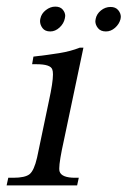

<svg xmlns="http://www.w3.org/2000/svg" viewBox="-33 -560 385 580"><path d="M134 -540Q149 -540 156.5 -531Q164 -522 164 -512Q164 -509 163 -505Q160 -489 147 -477Q134 -465 119 -465Q103 -465 95.5 -475Q88 -485 88 -496Q88 -500 89 -504Q92 -519 105.5 -529.5Q119 -540 134 -540ZM301 -539Q316 -539 324 -529.5Q332 -520 332 -509Q332 -506 331 -502Q327 -487 314.5 -476Q302 -465 287 -465Q271 -465 263 -475Q255 -485 255 -496Q255 -499 256 -503Q259 -518 272 -528.5Q285 -539 301 -539ZM160 -136Q146 -73 146 -51Q146 -45 147 -42Q153 -23 194 -23H205L200 0H-13L-8 -23H7Q43 -23 56.5 -34Q70 -45 79 -84L115 -256Q127 -311 127 -335Q127 -345 125 -350Q120 -366 77 -366H64L68 -389Q112 -394 146 -399.5Q180 -405 208 -416H219Z"/></svg>

Font: New Athena Unicode
Style: Italic
Weight: 400
Designer: J. Rusten 1997; rev. by R. Hancock 2001, 2002, rev. by D. Mastronarde 2002-2019
Foundry: Society for Classical Studies (formerly American Philological Association)
Version: Version 5.008